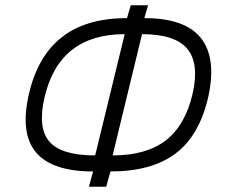

<svg xmlns="http://www.w3.org/2000/svg" viewBox="-20 -710 854 730"><path d="M317.9 0 334 -58.1Q177.7 -58.1 116.7 -130.9Q55.7 -203.6 89.8 -352.1Q123 -496.6 215.3 -568.8Q307.6 -641.1 462.9 -641.1L477.1 -689.9H543L528.8 -641.1Q684.6 -641.1 744.6 -564.5Q804.7 -487.8 771 -337.9Q737.3 -193.8 647 -126Q556.6 -58.1 399.9 -58.1L383.8 0ZM341.8 -119.1 454.1 -580.1Q204.1 -580.1 148.9 -337.9Q122.6 -223.6 168 -171.4Q213.4 -119.1 341.8 -119.1ZM408.2 -119.1Q536.1 -119.1 610.1 -176Q684.1 -232.9 711.9 -352.1Q738.8 -467.3 692.6 -523.7Q646.5 -580.1 520 -580.1Z"/></svg>

Font: HK Grotesk Light Italic
Style: Regular
Weight: 300
Italic angle: -13°
Designer: Alfredo Marco Pradil and Stefan Peev
Foundry: Hanken Design Co.
Version: Version 1.000;PS 001.000;hotconv 1.0.88;makeotf.lib2.5.64775